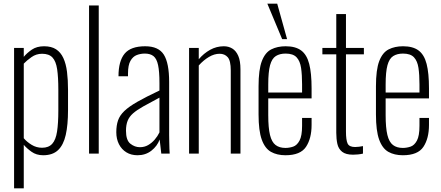

<svg xmlns="http://www.w3.org/2000/svg" viewBox="-20 -840 2409 1050"><path d="M57 190V-578H110V-529Q127 -550 154 -568.5Q181 -587 221 -587Q261 -587 286.5 -570.5Q312 -554 326.5 -522.5Q341 -491 346.5 -447Q352 -403 352 -349V-238Q352 -157 339.5 -102Q327 -47 297.5 -19Q268 9 216 9Q179 9 152.5 -10Q126 -29 110 -48V190ZM210 -32Q246 -32 265.5 -53.5Q285 -75 292 -120.5Q299 -166 299 -236V-349Q299 -418 292.5 -461.5Q286 -505 267 -525.5Q248 -546 210 -546Q178 -546 152 -527.5Q126 -509 110 -492V-84Q127 -64 153 -48Q179 -32 210 -32Z M467 0V-810H520V0Z M732 9Q697 9 671 -7Q645 -23 630.5 -51.5Q616 -80 616 -117Q616 -154 625.5 -181.5Q635 -209 660 -233Q685 -257 731.5 -283.5Q778 -310 852 -345V-386Q852 -449 844.5 -484Q837 -519 819.5 -533Q802 -547 772 -547Q749 -547 728 -539Q707 -531 693.5 -507.5Q680 -484 680 -438V-423H628Q628 -506 661.5 -546.5Q695 -587 774 -587Q847 -587 876 -541Q905 -495 905 -392V-101Q905 -93 905.5 -70.5Q906 -48 906.5 -27Q907 -6 908 0H862Q860 -21 857 -44Q854 -67 853 -77Q840 -41 808 -16Q776 9 732 9ZM745 -35Q770 -35 790 -46.5Q810 -58 826 -76.5Q842 -95 852 -116V-306Q799 -278 763.5 -258Q728 -238 707.5 -220Q687 -202 678 -179.5Q669 -157 669 -125Q669 -73 693 -54Q717 -35 745 -35Z M1014 0V-578H1067V-516Q1094 -548 1129 -567.5Q1164 -587 1204 -587Q1230 -587 1250.5 -574.5Q1271 -562 1283 -534.5Q1295 -507 1295 -461V0H1242V-455Q1242 -508 1225.5 -527Q1209 -546 1181 -546Q1152 -546 1122.5 -528.5Q1093 -511 1067 -482V0Z M1541 9Q1495 9 1462 -9.5Q1429 -28 1411.5 -76.5Q1394 -125 1394 -214V-368Q1394 -459 1412 -506Q1430 -553 1463.5 -570Q1497 -587 1542 -587Q1596 -587 1627 -564Q1658 -541 1671 -490.5Q1684 -440 1684 -357V-302H1447V-210Q1447 -141 1456.5 -102Q1466 -63 1487 -47Q1508 -31 1541 -31Q1562 -31 1583 -38Q1604 -45 1618 -71Q1632 -97 1632 -152V-195H1684V-157Q1684 -83 1653.5 -37Q1623 9 1541 9ZM1447 -334H1632V-379Q1632 -431 1626.5 -468.5Q1621 -506 1602 -526.5Q1583 -547 1542 -547Q1510 -547 1488.5 -533.5Q1467 -520 1457 -483.5Q1447 -447 1447 -378ZM1523 -626 1442 -820H1496L1550 -626Z M1911 6Q1871 6 1851 -10Q1831 -26 1825 -53Q1819 -80 1819 -114V-543H1743V-578H1819V-763H1872V-578H1970V-543H1872V-121Q1872 -74 1881 -55Q1890 -36 1922 -36Q1932 -36 1943.5 -37.5Q1955 -39 1965 -41V0Q1953 3 1938 4.5Q1923 6 1911 6Z M2183 9Q2137 9 2104 -9.5Q2071 -28 2053.5 -76.5Q2036 -125 2036 -214V-368Q2036 -459 2054 -506Q2072 -553 2105.5 -570Q2139 -587 2184 -587Q2238 -587 2269 -564Q2300 -541 2313 -490.5Q2326 -440 2326 -357V-302H2089V-210Q2089 -141 2098.5 -102Q2108 -63 2129 -47Q2150 -31 2183 -31Q2204 -31 2225 -38Q2246 -45 2260 -71Q2274 -97 2274 -152V-195H2326V-157Q2326 -83 2295.5 -37Q2265 9 2183 9ZM2089 -334H2274V-379Q2274 -431 2268.5 -468.5Q2263 -506 2244 -526.5Q2225 -547 2184 -547Q2152 -547 2130.5 -533.5Q2109 -520 2099 -483.5Q2089 -447 2089 -378Z"/></svg>

Font: Oswald ExtraLight
Style: Regular
Weight: 250
Designer: Vernon Adams
Foundry: Vernon Adams
Version: Version 4.103;gftools[0.9.33.dev8+g029e19f]